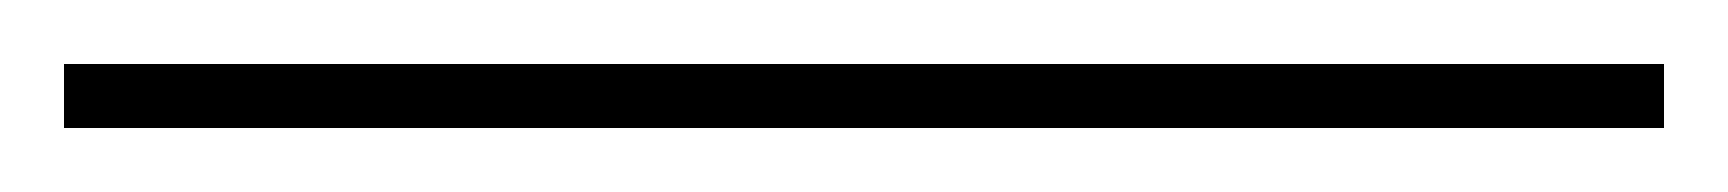

<svg xmlns="http://www.w3.org/2000/svg" viewBox="-20 70 540 60"><path d="M0 110V90H500V110Z"/></svg>

Font: M PLUS Code Latin Thin
Style: Regular
Weight: 250
Designer: Coji Morishita
Foundry: UNDERFOREST DESIGN
Version: Version 1.002; ttfautohint (v1.8.3)